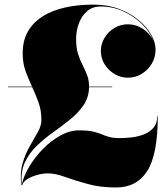

<svg xmlns="http://www.w3.org/2000/svg" viewBox="-20 -780 726 830"><path d="M78 -550Q78 -620 115.8 -666.5Q153.5 -713 222.2 -736.5Q291 -760 384 -760Q445 -760 494.2 -741.5Q543.5 -723 579 -693.5Q614.5 -664 633.5 -630.2Q652.5 -596.5 652.5 -565.5Q652.5 -532.5 636.2 -505Q620 -477.5 592.8 -460.8Q565.5 -444 532.5 -444Q502.5 -444 476 -459.5Q449.5 -475 432.8 -501.2Q416 -527.5 416 -560Q416 -590 431.8 -616.2Q447.5 -642.5 474 -658.8Q500.5 -675 532.5 -675Q568.5 -675 598.5 -654.8Q628.5 -634.5 642 -605.5Q628.5 -641.5 594.8 -675.2Q561 -709 514.2 -730.5Q467.5 -752 414.5 -752Q380.5 -752 356.8 -731.8Q333 -711.5 321 -679.2Q309 -647 309 -610Q309 -573 317.5 -546.5Q326 -520 337 -498.8Q348 -477.5 356.5 -455.5Q365 -433.5 365 -405.5H465V-403H365Q364 -359 341.2 -325.5Q318.5 -292 283.5 -263.8Q248.5 -235.5 210 -208.2Q171.5 -181 138.8 -149.5Q106 -118 87.5 -78Q69 -38 74.5 16Q83 -21 107.5 -61.5Q132 -102 166.8 -137.2Q201.5 -172.5 241.5 -194.5Q281.5 -216.5 321.5 -216.5Q359 -216.5 381 -211.5Q403 -206.5 418.8 -199.8Q434.5 -193 452 -188Q469.5 -183 498 -183Q521.5 -183 549.5 -186.2Q577.5 -189.5 602.5 -199.2Q627.5 -209 643.5 -227.8Q659.5 -246.5 659.5 -277H662Q662 -112 616.5 -40.8Q571 30.5 481.5 30.5Q413.5 30.5 358.5 15.2Q303.5 0 261 -15.2Q218.5 -30.5 187 -30.5Q166.5 -30.5 142.5 -24.2Q118.5 -18 99.8 -6.8Q81 4.5 76 20H72.5Q65.5 -32 77.5 -73.5Q89.5 -115 108.8 -148.2Q128 -181.5 143.5 -209Q159 -236.5 159 -260.5Q159 -302.5 146.8 -336.5Q134.5 -370.5 119.5 -403H14.5V-405.5H118.5Q103 -438 90.5 -472.5Q78 -507 78 -550Z"/></svg>

Font: Bodoni* 72pt Fatface
Style: Regular
Weight: 900
Version: Version 2.3